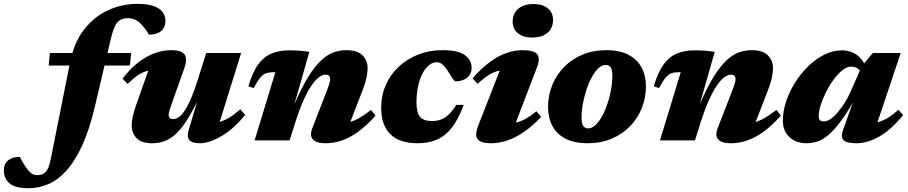

<svg xmlns="http://www.w3.org/2000/svg" viewBox="-208 -746 4822 1020"><path d="M50.5 -398 57 -464.5H489L482 -398ZM297 -184Q268 -60 229.8 24.2Q191.5 108.5 146 159Q100.5 209.5 49.5 231.8Q-1.5 254 -56.5 254Q-127 254 -157.2 228.2Q-187.5 202.5 -187.5 159Q-187.5 124.5 -165 106Q-142.5 87.5 -103 87.5Q-97 100 -88.5 114.2Q-80 128.5 -65 149.5Q-49.5 170.5 -37 177.5Q-24.5 184.5 -11 184.5Q3 184.5 14.2 180.8Q25.5 177 34.2 167.8Q43 158.5 49.5 143Q56 127.5 60.5 104.5L165 -418.5Q186 -521.5 239.2 -589.8Q292.5 -658 366.2 -691.8Q440 -725.5 522 -725.5Q576.5 -725.5 609.2 -713.5Q642 -701.5 656.5 -680.8Q671 -660 671 -634.5Q671 -600 648 -581Q625 -562 583 -562Q579 -570 570.2 -583Q561.5 -596 546 -613Q531 -631 512.2 -640.2Q493.5 -649.5 472.5 -649.5Q448.5 -649.5 432 -640.8Q415.5 -632 403.8 -609Q392 -586 381.5 -543Z M795.5 -59 853 -252 857.5 -242.5Q824.5 -173.5 795.2 -124.2Q766 -75 736.2 -44.2Q706.5 -13.5 673.2 0.8Q640 15 600 15Q543.5 15 517.5 -12.2Q491.5 -39.5 491.5 -81Q491.5 -102 498 -130.2Q504.5 -158.5 518.5 -197.5L599 -425.5L634.5 -376.5Q600 -377 573.2 -369.2Q546.5 -361.5 522.2 -344.8Q498 -328 470 -300L443 -328Q483.5 -381.5 527 -414.8Q570.5 -448 614.5 -463.8Q658.5 -479.5 701.5 -479.5Q757 -479.5 772.8 -455.8Q788.5 -432 771.5 -384.5L707.5 -204Q696.5 -174 692.2 -159.5Q688 -145 688 -136Q688 -125.5 694.2 -119.5Q700.5 -113.5 712.5 -113.5Q727 -113.5 742.2 -124.2Q757.5 -135 773.2 -158.5Q789 -182 805.8 -220.2Q822.5 -258.5 840 -314L887.5 -464.5H1073L939.5 -35L902.5 -90.5Q932.5 -91 958.2 -98.2Q984 -105.5 1010.8 -121.8Q1037.5 -138 1068.5 -165.5L1094.5 -135.5Q1031.5 -59 967 -22Q902.5 15 854.5 15Q813 15 798 -1.8Q783 -18.5 795.5 -59Z M1139.5 -278 1112 -287.5Q1133 -361.5 1163.2 -403Q1193.5 -444.5 1234.2 -461.5Q1275 -478.5 1328 -478.5Q1349 -478.5 1365 -477.8Q1381 -477 1397.5 -475.5Q1414 -474 1435.5 -470.5L1356.5 -194L1360.5 -202Q1397 -285.5 1430.8 -339.5Q1464.5 -393.5 1497 -424.2Q1529.5 -455 1562.8 -467.2Q1596 -479.5 1631 -479.5Q1690.5 -479.5 1717.8 -452.2Q1745 -425 1745 -383.5Q1745 -363 1739.2 -334.5Q1733.5 -306 1718.5 -267.5L1630.5 -39.5L1591.5 -91Q1620.5 -90 1645.8 -96.2Q1671 -102.5 1699 -118.2Q1727 -134 1763 -162L1787 -132Q1739.5 -78.5 1695 -46.2Q1650.5 -14 1607.5 0.5Q1564.5 15 1521.5 15Q1472.5 15 1454.2 -5.2Q1436 -25.5 1451.5 -66L1526.5 -259Q1538 -288.5 1542 -302.8Q1546 -317 1546 -326.5Q1546 -337 1540.5 -343.2Q1535 -349.5 1522.5 -349.5Q1506 -349.5 1487 -336Q1468 -322.5 1447.2 -292.5Q1426.5 -262.5 1404.2 -212.8Q1382 -163 1359 -90.5L1330.5 0H1144.5L1255 -362.5Q1253 -362.5 1251.2 -362.5Q1249.5 -362.5 1247.5 -362.5Q1223.5 -362.5 1206.8 -357.2Q1190 -352 1175 -334Q1160 -316 1139.5 -278Z M2113 -415.5Q2090.5 -415.5 2070.8 -399.5Q2051 -383.5 2036.2 -354.8Q2021.5 -326 2013 -287Q2004.5 -248 2004.5 -202Q2004.5 -147.5 2023.2 -125.2Q2042 -103 2087.5 -103Q2113.5 -103 2135.2 -111.2Q2157 -119.5 2176.8 -138.5Q2196.5 -157.5 2216 -189H2255.5Q2227 -111.5 2191.8 -67Q2156.5 -22.5 2112 -3.8Q2067.5 15 2011 15Q1913.5 15 1865.2 -33.5Q1817 -82 1817 -172.5Q1817 -239.5 1842 -295.5Q1867 -351.5 1911.5 -392.8Q1956 -434 2015.2 -456.8Q2074.5 -479.5 2143.5 -479.5Q2226.5 -479.5 2262 -452.8Q2297.5 -426 2297.5 -387Q2297.5 -353 2273.8 -333.5Q2250 -314 2213 -314Q2206.5 -314 2198 -326.5Q2189.5 -339 2174.5 -363.5Q2159.5 -388.5 2144.5 -402Q2129.5 -415.5 2113 -415.5Z M2333 -80 2465.5 -418.5 2503.5 -375.5Q2469 -376.5 2441.5 -370Q2414 -363.5 2387.5 -346.8Q2361 -330 2329 -301L2302.5 -330Q2350.5 -384.5 2395.8 -417.5Q2441 -450.5 2484.2 -465Q2527.5 -479.5 2569 -479.5Q2630.5 -479.5 2646.8 -456.5Q2663 -433.5 2643.5 -385L2511 -39.5L2469.5 -91Q2505 -89.5 2532.8 -95.2Q2560.5 -101 2586.2 -115.8Q2612 -130.5 2641.5 -155L2666.5 -124.5Q2620 -75.5 2575 -44.8Q2530 -14 2486.2 0.5Q2442.5 15 2399.5 15Q2346 15 2329.2 -6.8Q2312.5 -28.5 2333 -80ZM2515.5 -631Q2515.5 -658.5 2528 -679.5Q2540.5 -700.5 2565.2 -712.5Q2590 -724.5 2626.5 -724.5Q2674.5 -724.5 2702.2 -701.8Q2730 -679 2730 -640Q2730 -612.5 2717.5 -591.5Q2705 -570.5 2680.2 -558.5Q2655.5 -546.5 2618.5 -546.5Q2571 -546.5 2543.2 -569.5Q2515.5 -592.5 2515.5 -631Z M3012 -479.5Q3084.5 -479.5 3131.2 -454.8Q3178 -430 3200.8 -386.5Q3223.5 -343 3223.5 -287.5Q3223.5 -225.5 3201.2 -170.8Q3179 -116 3138 -74.2Q3097 -32.5 3040.2 -8.8Q2983.5 15 2914.5 15Q2842 15 2795.2 -9.8Q2748.5 -34.5 2726 -78Q2703.5 -121.5 2703.5 -177.5Q2703.5 -239.5 2725.8 -294Q2748 -348.5 2789 -390.2Q2830 -432 2886.5 -455.8Q2943 -479.5 3012 -479.5ZM2918 -64Q2936.5 -64 2955 -81.2Q2973.5 -98.5 2989.8 -127.5Q3006 -156.5 3018.5 -193Q3031 -229.5 3038 -268Q3045 -306.5 3045 -342Q3045 -376.5 3036 -388.8Q3027 -401 3008.5 -401Q2990 -401 2971.5 -383.8Q2953 -366.5 2936.8 -337.2Q2920.5 -308 2908.2 -271.5Q2896 -235 2888.8 -196.5Q2881.5 -158 2881.5 -122.5Q2881.5 -88.5 2890.8 -76.2Q2900 -64 2918 -64Z M3293 -278 3265.5 -287.5Q3286.5 -361.5 3316.8 -403Q3347 -444.5 3387.8 -461.5Q3428.5 -478.5 3481.5 -478.5Q3502.5 -478.5 3518.5 -477.8Q3534.5 -477 3551 -475.5Q3567.5 -474 3589 -470.5L3510 -194L3514 -202Q3550.5 -285.5 3584.2 -339.5Q3618 -393.5 3650.5 -424.2Q3683 -455 3716.2 -467.2Q3749.5 -479.5 3784.5 -479.5Q3844 -479.5 3871.2 -452.2Q3898.5 -425 3898.5 -383.5Q3898.5 -363 3892.8 -334.5Q3887 -306 3872 -267.5L3784 -39.5L3745 -91Q3774 -90 3799.2 -96.2Q3824.5 -102.5 3852.5 -118.2Q3880.5 -134 3916.5 -162L3940.5 -132Q3893 -78.5 3848.5 -46.2Q3804 -14 3761 0.5Q3718 15 3675 15Q3626 15 3607.8 -5.2Q3589.5 -25.5 3605 -66L3680 -259Q3691.5 -288.5 3695.5 -302.8Q3699.5 -317 3699.5 -326.5Q3699.5 -337 3694 -343.2Q3688.5 -349.5 3676 -349.5Q3659.5 -349.5 3640.5 -336Q3621.5 -322.5 3600.8 -292.5Q3580 -262.5 3557.8 -212.8Q3535.5 -163 3512.5 -90.5L3484 0H3298L3408.5 -362.5Q3406.5 -362.5 3404.8 -362.5Q3403 -362.5 3401 -362.5Q3377 -362.5 3360.2 -357.2Q3343.5 -352 3328.5 -334Q3313.5 -316 3293 -278Z M4271.5 -58 4326.5 -211.5H4329.5Q4287 -139 4252.8 -94.2Q4218.5 -49.5 4189.2 -25.8Q4160 -2 4132.2 6.5Q4104.5 15 4075 15Q4041.5 15 4013.5 1.5Q3985.5 -12 3968.2 -38.8Q3951 -65.5 3951 -106Q3951 -154.5 3968.2 -206.8Q3985.5 -259 4015.8 -307.2Q4046 -355.5 4085.8 -394.2Q4125.5 -433 4171.2 -455.8Q4217 -478.5 4264.5 -478.5Q4309.5 -478.5 4342 -455.8Q4374.5 -433 4398 -380.5L4373.5 -345.5Q4365.5 -368.5 4351 -380.2Q4336.5 -392 4313 -392Q4291.5 -392 4268 -373.5Q4244.5 -355 4222 -324.8Q4199.5 -294.5 4181.5 -259Q4163.5 -223.5 4152.5 -189.8Q4141.5 -156 4141.5 -131Q4141.5 -114 4147.8 -107.5Q4154 -101 4170 -101Q4185.5 -101 4204.2 -113.8Q4223 -126.5 4242.2 -149Q4261.5 -171.5 4279.8 -200.5Q4298 -229.5 4312 -262L4370.5 -395L4429 -464.5H4577L4433.5 -36.5L4401.5 -90Q4431.5 -91 4457.5 -97.8Q4483.5 -104.5 4509.2 -120.2Q4535 -136 4565 -163L4590 -134.5Q4525.5 -56 4463 -20.5Q4400.5 15 4342 15Q4290.5 15 4273.5 -1.2Q4256.5 -17.5 4271.5 -58Z"/></svg>

Font: Newsreader ExtraBold
Style: Italic
Weight: 800
Italic angle: -17°
Designer: Hugues Gentile
Foundry: Production Type
Version: Version 1.003